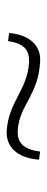

<svg xmlns="http://www.w3.org/2000/svg" viewBox="195 -570 140 570"><g transform="rotate(-90 265.0 -285.0)"><path d="M162 -335C116 -338 81 -306 76 -239L100 -236C106 -284 126 -306 166 -302C237 -297 269 -241 366 -236C412 -232 447 -265 452 -328L428 -331C421 -285 403 -266 362 -269C284 -274 246 -330 162 -335Z"/></g></svg>

Font: Exo 2 Extra Light
Style: Italic
Weight: 250
Italic angle: -8°
Designer: Natanael Gama
Version: Version 1.001;PS 001.001;hotconv 1.0.88;makeotf.lib2.5.64775